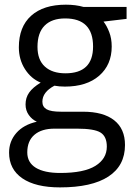

<svg xmlns="http://www.w3.org/2000/svg" viewBox="-20 -565 588 825"><path d="M523.9 -535.2V-483.9L424.8 -472.2Q438.5 -455.1 449.2 -427.5Q460 -399.9 460 -365.2Q460 -286.6 406.2 -239.7Q352.5 -192.9 258.8 -192.9Q234.9 -192.9 213.9 -196.8Q162.1 -169.4 162.1 -127.9Q162.1 -106 180.2 -95.5Q198.2 -85 242.2 -85H336.9Q423.8 -85 470.5 -48.3Q517.1 -11.7 517.1 58.1Q517.1 147 445.8 193.6Q374.5 240.2 237.8 240.2Q132.8 240.2 75.9 201.2Q19 162.1 19 90.8Q19 42 50.3 6.3Q81.5 -29.3 138.2 -42Q117.7 -51.3 103.8 -70.8Q89.8 -90.3 89.8 -116.2Q89.8 -145.5 105.5 -167.5Q121.1 -189.5 154.8 -210Q113.3 -227.1 87.2 -268.1Q61 -309.1 61 -361.8Q61 -449.7 113.8 -497.3Q166.5 -544.9 263.2 -544.9Q305.2 -544.9 338.9 -535.2ZM97.2 89.8Q97.2 133.3 133.8 155.8Q170.4 178.2 238.8 178.2Q340.8 178.2 389.9 147.7Q439 117.2 439 64.9Q439 21.5 412.1 4.6Q385.3 -12.2 311 -12.2H213.9Q158.7 -12.2 127.9 14.2Q97.2 40.5 97.2 89.8ZM141.1 -363.8Q141.1 -307.6 172.9 -278.8Q204.6 -250 261.2 -250Q379.9 -250 379.9 -365.2Q379.9 -485.8 259.8 -485.8Q202.6 -485.8 171.9 -455.1Q141.1 -424.3 141.1 -363.8Z"/></svg>

Font: f02132580
Style: Regular
Weight: 400
Foundry: Ascender Corporation
Version: Version 1.10